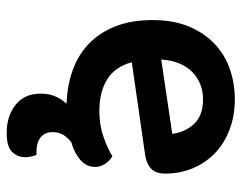

<svg xmlns="http://www.w3.org/2000/svg" viewBox="-94 -434 722 574"><g transform="rotate(90 267.0 -147.0)"><path d="M166 -180Q180 -129 218 -106Q256 -83 312 -83Q354 -83 389.5 -95.5Q425 -108 447 -122Q461 -114 470 -100Q479 -86 479 -70Q479 -45 459 -27Q439 -9 405 1Q391 12 383 25Q375 38 375 57Q375 80 390.5 92.5Q406 105 434 105H443Q446 113 448 121Q450 129 450 138Q450 161 434.5 177.5Q419 194 377 194Q327 194 293.5 167.5Q260 141 260 93Q260 67 268.5 48Q277 29 290 15Q234 13 188 -4Q142 -21 109 -53.5Q76 -86 58 -133Q40 -180 40 -242Q40 -304 59 -350Q78 -396 110.5 -427Q143 -458 186 -473Q229 -488 277 -488Q326 -488 367 -472.5Q408 -457 437 -429.5Q466 -402 482.5 -363.5Q499 -325 499 -280Q499 -252 484.5 -238Q470 -224 444 -220ZM277 -393Q228 -393 195 -360.5Q162 -328 158 -268L380 -301Q376 -338 351 -365.5Q326 -393 277 -393Z"/></g></svg>

Font: Baloo 2 SemiBold
Style: Regular
Weight: 600
Designer: Sarang Kulkarni and Ek Type
Foundry: Ek Type
Version: Version 1.640;hotconv 1.0.111;makeotfexe 2.5.65597; ttfautoh